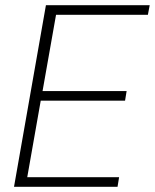

<svg xmlns="http://www.w3.org/2000/svg" viewBox="-20 -720 597 740"><path d="M34 0 157 -700H557L550 -663H196L144 -369H468L462 -332H137L85 -37H439L433 0Z"/></svg>

Font: DM Sans 16pt ExtraLight
Style: Italic
Weight: 250
Italic angle: -10°
Version: Version 4.004;gftools[0.9.30]